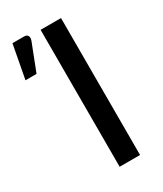

<svg xmlns="http://www.w3.org/2000/svg" viewBox="-271 -801 740 872"><g transform="rotate(-30 99.0 -365.0)"><path d="M195.5 0H88.5V-718H195.5ZM-85.5 -554 -52.5 -729.5H8Q22.5 -729.5 27.8 -720.2Q33 -711 27.5 -695.5L-27.5 -554Z"/></g></svg>

Font: Lato 2
Style: Regular
Weight: 500
Designer: Lukasz Dziedzic with Adam Twardoch and Botio Nikoltchev
Foundry: tyPoland Lukasz Dziedzic
Version: Version 2.015; 2015-08-06; http://www.latofonts.com/